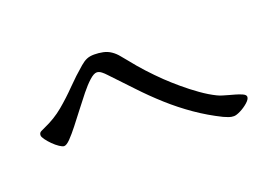

<svg xmlns="http://www.w3.org/2000/svg" viewBox="-72 -768 1145 815"><g transform="rotate(-20 500.0 -360.5)"><path d="M948 -194Q948 -183 932 -169Q916 -155 897 -145.5Q878 -136 867 -136Q855 -136 844 -140Q833 -144 822 -149Q763 -178 709 -215.5Q655 -253 606 -297Q557 -341 512.5 -388.5Q468 -436 423 -483Q413 -494 404 -501Q399 -505 393.5 -507.5Q388 -510 382 -510Q369 -510 349 -492Q329 -474 306.5 -446Q284 -418 260 -386.5Q236 -355 214 -327Q192 -299 174.5 -281Q157 -263 146 -263Q139 -263 125.5 -272Q112 -281 99 -294Q86 -307 76.5 -320Q67 -333 67 -340Q67 -352 77 -356.5Q87 -361 95 -365Q145 -387 184 -419.5Q223 -452 259 -489Q295 -526 335 -560Q350 -573 364 -579Q378 -585 398 -585Q418 -585 437.5 -581Q457 -577 473 -566Q489 -555 501 -540Q513 -525 525 -511Q551 -478 579.5 -447Q608 -416 638 -387Q663 -363 695.5 -335.5Q728 -308 762.5 -283.5Q797 -259 828 -244Q840 -238 853 -234.5Q866 -231 879 -227Q886 -225 902.5 -220.5Q919 -216 933.5 -209.5Q948 -203 948 -194Z"/></g></svg>

Font: Kaisei Opti Medium
Style: Regular
Weight: 500
Designer: Font-Kai, 金井和夫
Foundry: KAZUO KANAI
Version: Version 5.003